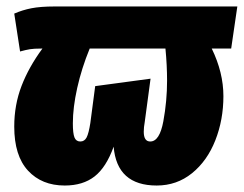

<svg xmlns="http://www.w3.org/2000/svg" viewBox="-20 -554 753 593"><path d="M694 -404H634Q670 -330 670 -257Q670 -184 645 -120.5Q620 -57 573 -19Q526 19 464 19Q341 19 331 -101Q308 -37 272 -9Q236 19 180 19Q109 19 66.5 -27Q24 -73 24 -163Q24 -230 46.5 -288.5Q69 -347 111 -404H107Q85 -404 72.5 -402Q60 -400 42 -395L24 -512Q49 -523 77 -528.5Q105 -534 148 -534H713ZM491 -404H257Q232 -343 218.5 -282.5Q205 -222 205 -173Q205 -142 210 -129.5Q215 -117 228 -117Q241 -117 247.5 -129.5Q254 -142 259 -174L274 -288L445 -311L427 -177Q424 -161 424 -147Q424 -117 444 -117Q473 -117 484.5 -179.5Q496 -242 496 -305Q496 -352 491 -404Z"/></svg>

Font: Fira Sans Condensed Black
Style: Italic
Weight: 900
Width: 3
Italic angle: -8°
Designer: Carrois Corporate & Edenspiekermann AG
Foundry: Carrois Corporate GbR & Edenspiekermann AG
Version: Version 4.203